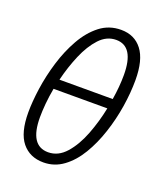

<svg xmlns="http://www.w3.org/2000/svg" viewBox="-108 -614 596 698"><g transform="rotate(20 189.5 -265.0)"><path d="M140.1 9.8Q87.4 9.8 57.1 -27.3Q26.9 -64.5 26.9 -142.6Q26.9 -184.1 34.4 -236.6Q42 -289.1 58.1 -342Q74.2 -395 99.6 -439.9Q125 -484.9 160.4 -512.5Q195.8 -540 242.2 -540Q294.4 -540 323.7 -501.7Q353 -463.4 353 -385.7Q353 -336.9 344.5 -282.7Q335.9 -228.5 318.8 -176.8Q301.8 -125 276.4 -82.8Q251 -40.5 216.8 -15.4Q182.6 9.8 140.1 9.8ZM92.8 -293H298.8Q307.1 -343.8 307.1 -388.7Q307.1 -499.5 237.8 -499.5Q201.2 -499.5 173.3 -469.5Q145.5 -439.5 125.5 -392.3Q105.5 -345.2 92.8 -293ZM143.6 -30.8Q182.6 -30.8 212.2 -64.2Q241.7 -97.7 261.5 -149.2Q281.2 -200.7 292 -254.4H84Q78.1 -222.7 75.4 -193.1Q72.8 -163.6 72.8 -140.6Q72.8 -30.8 143.6 -30.8Z"/></g></svg>

Font: Open Sans Condensed Light
Style: Italic
Weight: 300
Width: 3
Italic angle: -12°
Designer: Monotype Design Team
Foundry: Monotype Imaging Inc.
Version: Version 3.000; ttfautohint (v1.8.4)